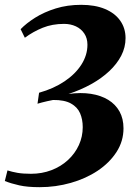

<svg xmlns="http://www.w3.org/2000/svg" viewBox="-26 -768 560 796"><path d="M138 8Q88 8 54.2 0.5Q20.5 -7 -6 -17.5L5 -61.5Q23.5 -55.5 46.2 -51.5Q69 -47.5 102.5 -47.5Q148 -47.5 187.2 -62.5Q226.5 -77.5 255.8 -104.5Q285 -131.5 301 -166.5Q317 -201.5 317 -241Q317 -273 306 -298.5Q295 -324 268 -339Q241 -354 194 -353.5Q181.5 -351 169.8 -348.5Q158 -346 148 -343.2Q138 -340.5 129.5 -338L136 -383.5Q196.5 -400.5 241.5 -430.8Q286.5 -461 311.5 -500.2Q336.5 -539.5 336.5 -582.5Q336.5 -609.5 323.5 -629Q310.5 -648.5 288.5 -658.8Q266.5 -669 239.5 -669Q191 -669 151.2 -653Q111.5 -637 77 -611.5L59.5 -647Q83 -671.5 120 -694.8Q157 -718 205.2 -733Q253.5 -748 310.5 -748Q368 -748 409.2 -730.8Q450.5 -713.5 472.5 -682.2Q494.5 -651 494.5 -610Q494.5 -572 476.8 -537.5Q459 -503 427 -473Q395 -443 351.8 -419Q308.5 -395 258 -378.5Q309 -385.5 350.8 -379Q392.5 -372.5 422.8 -354Q453 -335.5 469.5 -305.8Q486 -276 486 -236Q486 -182.5 457 -137.8Q428 -93 379 -60.2Q330 -27.5 267.5 -9.8Q205 8 138 8Z"/></svg>

Font: Merriweather 96pt ExtraBold
Style: Italic
Weight: 800
Italic angle: -7.8°
Version: Version 2.101